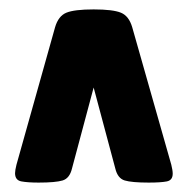

<svg xmlns="http://www.w3.org/2000/svg" viewBox="-20 -706 400 408"><path d="M62 -318Q39 -318 25.5 -320.5Q12 -323 12 -338Q12 -344 15 -356L97 -648Q104 -672 121 -679Q138 -686 179 -686Q220 -686 237 -679Q254 -672 261 -648L344 -356Q347 -344 347 -337Q347 -323 334.5 -320.5Q322 -318 296 -318Q260 -318 245 -322.5Q230 -327 225 -348L179 -520L133 -348Q128 -327 113 -322.5Q98 -318 62 -318Z"/></svg>

Font: Asap Condensed Black
Style: Regular
Weight: 900
Width: 3
Designer: Pablo Cosgaya
Foundry: Omnibus-Type
Version: Version 3.001; ttfautohint (v1.8.4.7-5d5b)